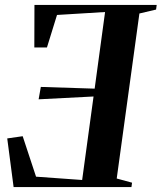

<svg xmlns="http://www.w3.org/2000/svg" viewBox="-20 -763 659 783"><path d="M35.5 0 9.5 -198.5 72.5 -207.5 127 -42.5 315 -29 361.5 -369.5 137.5 -358 146.5 -408.5 366 -401.5 408.5 -714 212.5 -702 171.5 -569.5H120L120.5 -743H619L616.5 -724L548.5 -708L456 -35L518.5 -18L516 0Z"/></svg>

Font: Merriweather 144pt SemiBold
Style: Italic
Weight: 600
Italic angle: -7.8°
Version: Version 2.101